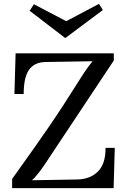

<svg xmlns="http://www.w3.org/2000/svg" viewBox="-20 -977 664 997"><path d="M43 0ZM570 0H43V-48L83 -104Q160 -211 233.5 -318Q307 -425 399 -572Q435 -629 461 -659L214 -655Q157 -653 130 -613.5Q103 -574 103 -489H55L61 -700H571V-663L211 -121Q172 -64 146 -41L380 -45Q448 -46 488.5 -86.5Q529 -127 528 -209H576ZM320 -780H318L134 -921L156 -955L324 -867L494 -957L514 -925Z"/></svg>

Font: Sumana
Style: Regular
Weight: 400
Designer: Cyreal, Alexei Vanyashin (Devanagari), Olga Karpushina (Latin)
Foundry: Cyreal
Version: Version 1.015;PS 001.015;hotconv 1.0.70;makeotf.lib2.5.58329